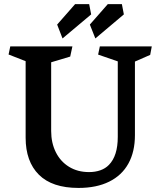

<svg xmlns="http://www.w3.org/2000/svg" viewBox="-20 -903 781 940"><path d="M416 -60.5Q446.3 -60.5 471.2 -69.3Q496.1 -78.1 513.2 -95.7Q556.6 -139.6 556.6 -232.9V-602.5L460.4 -635.7L468.8 -675.8H723.1L715.3 -634.3L640.6 -601.6V-241.2Q640.6 -160.2 608.6 -102.3Q576.7 -44.4 514.6 -13.7Q452.6 17.1 364.3 17.1Q235.4 17.1 170.4 -47.6Q105.5 -112.3 105.5 -229V-603.5L22 -636.2L30.3 -675.8H334.5L323.7 -626L230.5 -598.1V-261.7Q230.5 -203.6 253.2 -158Q275.9 -112.3 317.9 -86.4Q359.9 -60.5 416 -60.5ZM347.7 -882.8H416.5L426.3 -832.5L286.1 -714.8L259.8 -782.7ZM507.8 -882.8H576.7L586.4 -832.5L446.8 -714.8L419.9 -782.7Z"/></svg>

Font: Vesper Libre Medium
Style: Regular
Weight: 500
Designer: Robert Keller & Kimya Gandhi
Foundry: Mota Italic
Version: Version 1.058